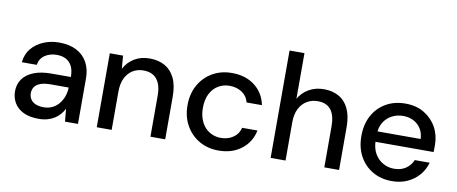

<svg xmlns="http://www.w3.org/2000/svg" viewBox="-65 -988 3015 1268"><g transform="rotate(10 1442.5 -354.0)"><path d="M235 12Q172 12 131 -8.5Q90 -29 70 -64Q50 -99 50 -140Q50 -189 75.5 -224Q101 -259 149.5 -278Q198 -297 266 -297H397Q397 -340 383.5 -368Q370 -396 344 -410.5Q318 -425 281 -425Q235 -425 201.5 -402.5Q168 -380 161 -337H61Q67 -392 98 -429.5Q129 -467 177.5 -487.5Q226 -508 281 -508Q351 -508 399 -483Q447 -458 472 -412.5Q497 -367 497 -305V0H410L402 -85Q392 -65 376.5 -47Q361 -29 340.5 -16Q320 -3 293.5 4.5Q267 12 235 12ZM254 -69Q287 -69 313 -82Q339 -95 357 -117.5Q375 -140 384.5 -167.5Q394 -195 395 -225V-226H276Q232 -226 205.5 -216Q179 -206 167 -188Q155 -170 155 -146Q155 -123 166.5 -105.5Q178 -88 200 -78.5Q222 -69 254 -69Z M623 0V-496H712L719 -409Q743 -455 787 -481.5Q831 -508 889 -508Q949 -508 992 -483.5Q1035 -459 1058.5 -410Q1082 -361 1082 -286V0H983V-276Q983 -348 952.5 -385.5Q922 -423 862 -423Q822 -423 790.5 -403.5Q759 -384 741 -347Q723 -310 723 -257V0Z M1441 12Q1368 12 1311 -21Q1254 -54 1221 -112.5Q1188 -171 1188 -248Q1188 -325 1221 -383.5Q1254 -442 1311 -475Q1368 -508 1441 -508Q1533 -508 1594.5 -460.5Q1656 -413 1672 -333H1569Q1559 -375 1523.5 -398.5Q1488 -422 1440 -422Q1400 -422 1366 -402.5Q1332 -383 1311.5 -344Q1291 -305 1291 -248Q1291 -206 1303 -173Q1315 -140 1335.5 -118Q1356 -96 1383.5 -84.5Q1411 -73 1440 -73Q1472 -73 1498.5 -83.5Q1525 -94 1543.5 -114Q1562 -134 1569 -163H1672Q1656 -84 1594 -36Q1532 12 1441 12Z M1789 0V-720H1889V-414Q1914 -458 1958 -483Q2002 -508 2058 -508Q2116 -508 2159 -483.5Q2202 -459 2225 -409.5Q2248 -360 2248 -286V0H2149V-276Q2149 -348 2120 -385.5Q2091 -423 2031 -423Q1991 -423 1958.5 -403.5Q1926 -384 1907.5 -347Q1889 -310 1889 -257V0Z M2603 12Q2530 12 2474 -20.5Q2418 -53 2386 -111Q2354 -169 2354 -247Q2354 -325 2385.5 -383.5Q2417 -442 2473.5 -475Q2530 -508 2605 -508Q2678 -508 2731.5 -475.5Q2785 -443 2814 -390Q2843 -337 2843 -272Q2843 -262 2843 -250Q2843 -238 2842 -225H2428V-295H2743Q2740 -355 2701 -390Q2662 -425 2603 -425Q2563 -425 2528.5 -407Q2494 -389 2473 -354.5Q2452 -320 2452 -267V-239Q2452 -184 2473 -147Q2494 -110 2528.5 -90.5Q2563 -71 2603 -71Q2650 -71 2682 -93Q2714 -115 2729 -151H2829Q2816 -104 2785 -67.5Q2754 -31 2708 -9.5Q2662 12 2603 12Z"/></g></svg>

Font: DM Sans 24pt Medium
Style: Regular
Weight: 500
Designer: Colophon Foundry, Jonny Pinhorn
Foundry: Colophon Foundry
Version: Version 4.004;gftools[0.9.30]